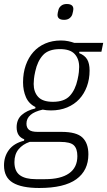

<svg xmlns="http://www.w3.org/2000/svg" viewBox="-36 -726 535 958"><path d="M405 44Q405 125 344.5 168.5Q284 212 160 212Q72 212 28 185.5Q-16 159 -16 99Q-16 55 8.5 22Q33 -11 84 -24L85 -31Q47 -45 47 -91Q47 -130 72.5 -152.5Q98 -175 140 -185L141 -192Q108 -208 93.5 -241Q79 -274 79 -315Q79 -362 92.5 -400.5Q106 -439 130.5 -466.5Q155 -494 190 -509Q225 -524 268 -524Q288 -524 304.5 -520.5Q321 -517 335 -512H479L470 -468H360L359 -461Q387 -450 399 -429.5Q411 -409 411 -374Q411 -331 397.5 -294.5Q384 -258 359.5 -231.5Q335 -205 299 -190Q263 -175 218 -175Q207 -175 197 -176Q187 -177 177 -179Q96 -161 96 -109Q96 -89 108.5 -78.5Q121 -68 152 -68H271Q346 -68 375.5 -39.5Q405 -11 405 44ZM228 -218Q285 -218 312.5 -248Q340 -278 351 -329Q356 -351 357.5 -366.5Q359 -382 359 -392Q359 -432 336.5 -456.5Q314 -481 263 -481Q206 -481 178.5 -451Q151 -421 140 -370Q135 -348 133.5 -332.5Q132 -317 132 -307Q132 -267 154.5 -242.5Q177 -218 228 -218ZM350 53Q350 16 332.5 -1Q315 -18 265 -18H112Q77 -6 56.5 19Q36 44 36 83Q36 128 63 148Q90 168 143 168H189Q267 168 308.5 139Q350 110 350 53ZM284 -627Q251 -627 251 -652Q251 -660 256 -678Q259 -689 269.5 -697.5Q280 -706 297 -706Q330 -706 330 -681Q330 -673 325 -655Q322 -644 311.5 -635.5Q301 -627 284 -627Z"/></svg>

Font: IBM Plex Sans Cond Light
Style: Italic
Weight: 300
Width: 3
Italic angle: -11°
Designer: Mike Abbink, Paul van der Laan, Pieter van Rosmalen
Foundry: Bold Monday
Version: Version 1.3